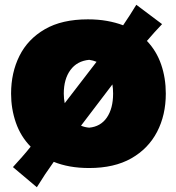

<svg xmlns="http://www.w3.org/2000/svg" viewBox="-20 -686 739 804"><path d="M134.3 98.1 34.2 13.7Q54.2 -8.3 72.8 -29.3Q91.3 -50.3 108.4 -71.8Q66.4 -114.7 46.4 -172.6Q26.4 -230.5 26.4 -293.9Q26.4 -381.8 61.5 -452.1Q96.7 -522.5 168 -563.7Q239.3 -605 348.1 -605Q391.1 -605 428 -598.4Q464.8 -591.8 495.6 -580.1Q509.8 -600.6 523.4 -622.1Q537.1 -643.6 550.8 -666L658.7 -585Q626 -550.8 595.2 -514.6Q635.3 -472.7 654.8 -416Q674.3 -359.4 674.3 -293.9Q674.3 -204.1 637.7 -133.8Q601.1 -63.5 529.8 -22.9Q458.5 17.6 353.5 17.6Q310.1 17.6 273.2 11Q236.3 4.4 205.1 -8.3Q186.5 17.6 168.9 43.9Q151.4 70.3 134.3 98.1ZM247.1 -293.9Q247.1 -272.9 251 -253.9L384.3 -427.2Q370.1 -433.1 353.5 -435.5Q302.7 -430.7 274.9 -392.8Q247.1 -355 247.1 -293.9ZM353.5 -151.4Q401.4 -155.8 427.5 -193.8Q453.6 -231.9 453.6 -293.9Q453.6 -314.9 450.7 -332.5L319.3 -159.7Q335.4 -152.8 353.5 -151.4Z"/></svg>

Font: Pinar DS1 Black
Style: Regular
Weight: 900
Designer: Amin Abedi
Version: Version 3.000